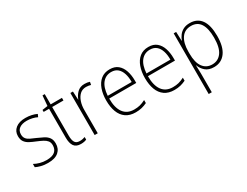

<svg xmlns="http://www.w3.org/2000/svg" viewBox="-81 -1257 2689 2091"><g transform="rotate(-30 1263.5 -212.0)"><path d="M367 -133Q367 -67 322.5 -28.5Q278 10 190 10Q142 10 103 0Q64 -10 39 -23V-64Q71 -46 110 -35.5Q149 -25 190 -25Q263 -25 296 -53.5Q329 -82 329 -133Q329 -167 312.5 -188Q296 -209 266.5 -224.5Q237 -240 198 -256Q155 -273 121.5 -290.5Q88 -308 68.5 -335Q49 -362 49 -407Q49 -467 93.5 -503Q138 -539 217 -539Q258 -539 294 -531Q330 -523 358 -509L343 -476Q318 -489 284 -497Q250 -505 216 -505Q156 -505 121.5 -480Q87 -455 87 -407Q87 -374 102.5 -353.5Q118 -333 147 -319Q176 -305 215 -289Q256 -271 290.5 -253.5Q325 -236 346 -208Q367 -180 367 -133Z M608 -24Q627 -24 644 -27.5Q661 -31 674 -36V-3Q660 3 643 6.5Q626 10 603 10Q543 10 517.5 -26.5Q492 -63 492 -133V-496H424V-521L492 -531L503 -658H531V-529H673V-496H531V-135Q531 -80 547.5 -52Q564 -24 608 -24Z M960 -538Q996 -538 1025 -528L1018 -492Q1004 -496 989.5 -498.5Q975 -501 959 -501Q912 -501 881 -472.5Q850 -444 833.5 -395.5Q817 -347 818 -288V0H779V-529H811L816 -424H818Q833 -468 868 -503Q903 -538 960 -538Z M1277 -539Q1340 -539 1379 -506.5Q1418 -474 1436.5 -419Q1455 -364 1455 -297V-265H1115Q1114 -149 1159.5 -87Q1205 -25 1293 -25Q1333 -25 1365 -33Q1397 -41 1436 -61V-23Q1403 -7 1368.5 1.5Q1334 10 1292 10Q1218 10 1170 -24Q1122 -58 1099 -119Q1076 -180 1076 -262Q1076 -341 1098.5 -404Q1121 -467 1165.5 -503Q1210 -539 1277 -539ZM1277 -505Q1208 -505 1165.5 -453Q1123 -401 1116 -299H1417Q1418 -358 1403 -405Q1388 -452 1357 -478.5Q1326 -505 1277 -505Z M1764 -539Q1827 -539 1866 -506.5Q1905 -474 1923.5 -419Q1942 -364 1942 -297V-265H1602Q1601 -149 1646.5 -87Q1692 -25 1780 -25Q1820 -25 1852 -33Q1884 -41 1923 -61V-23Q1890 -7 1855.5 1.5Q1821 10 1779 10Q1705 10 1657 -24Q1609 -58 1586 -119Q1563 -180 1563 -262Q1563 -341 1585.5 -404Q1608 -467 1652.5 -503Q1697 -539 1764 -539ZM1764 -505Q1695 -505 1652.5 -453Q1610 -401 1603 -299H1904Q1905 -358 1890 -405Q1875 -452 1844 -478.5Q1813 -505 1764 -505Z M2284 -539Q2377 -539 2426 -471.5Q2475 -404 2475 -269Q2475 -132 2422.5 -61Q2370 10 2278 10Q2210 10 2171 -24.5Q2132 -59 2117 -104H2114Q2117 -55 2117 -1V234H2078V-529H2109L2113 -415H2115Q2127 -448 2148 -476Q2169 -504 2202.5 -521.5Q2236 -539 2284 -539ZM2280 -505Q2200 -505 2158.5 -444Q2117 -383 2117 -277V-251Q2117 -139 2159 -82Q2201 -25 2275 -25Q2349 -25 2392.5 -84.5Q2436 -144 2436 -269Q2436 -385 2397.5 -445Q2359 -505 2280 -505Z"/></g></svg>

Font: Noto Sans Khmer SemiCondensed ExtraLight
Style: Regular
Weight: 200
Width: 4
Designer: Danh Hong and the Monotype Design Team
Foundry: Monotype Imaging Inc.
Version: Version 2.004; ttfautohint (v1.8.4.7-5d5b)